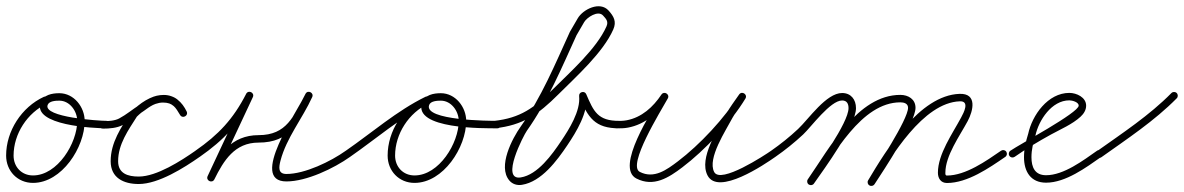

<svg xmlns="http://www.w3.org/2000/svg" viewBox="-22 -572 3811 618"><path d="M119.3 -260.4C119.3 -260.4 119.3 -260.4 119.3 -260.4C47.5 -227.1 -2.3 -150.4 -2.3 -71.2C-2.3 -21.8 34.3 16.7 84.2 16.7C177.2 16.7 250.6 -98.2 250.6 -182.5C250.6 -227.5 215.9 -272 169 -272C145.8 -272 117.4 -266.9 108.7 -242C108.7 -242 108.7 -242 108.7 -242C108.7 -242 108.7 -242 108.7 -242C82.3 -168.1 280.3 -159.1 321 -159C327.6 -159 333 -164.3 333 -171C333 -177.6 327.7 -183 321 -183C295.4 -183.1 117.2 -194.4 131.3 -234C131.3 -234 131.3 -234 131.3 -234C131.3 -234 131.3 -234 131.3 -234C135.9 -247.1 157.6 -248 169 -248C202.5 -248 226.6 -214.2 226.6 -182.5C226.6 -111.7 163.5 -7.3 84.2 -7.3C47.5 -7.3 21.7 -34.9 21.7 -71.2C21.7 -141.1 66 -209.2 129.4 -238.6C135.4 -241.4 138 -248.5 135.3 -254.5C132.5 -260.5 125.3 -263.1 119.3 -260.4Z M307 -183C300.4 -183 295 -177.6 295 -171C295 -162.5 301.9 -158 309.6 -158C330 -158 354.2 -159.8 372.6 -169.4C372.6 -169.4 372.6 -169.4 372.6 -169.4C372.6 -169.4 372.6 -169.4 372.6 -169.4C396.2 -181.8 417.1 -199.5 439.5 -213.9C439.5 -213.9 439.6 -214 439.8 -214.1C439.9 -214.2 440 -214.3 440.1 -214.3C460.9 -229.4 477.9 -242.4 505.3 -242.4C530.7 -242.4 546.9 -224.3 557.2 -202.8C560.5 -196 567.7 -195.6 573.1 -198.5C578.6 -201.4 582.2 -207.7 578.3 -214.2C559.2 -245.7 544.1 -265.9 502.6 -265.9C463.4 -265.9 427.5 -238.6 400.7 -212.6C400.6 -212.6 400.2 -212.1 399.7 -211.5C399.3 -211 398.9 -210.4 398.8 -210.4C368 -161.5 334.2 -113.6 334.2 -53C334.2 0.7 376.1 20.3 424.4 20.3C488.4 20.3 570.5 -31.9 620.9 -67.2C626.3 -71 627.6 -78.5 623.8 -83.9C620 -89.3 612.5 -90.6 607.1 -86.8C607.1 -86.8 607.1 -86.8 607.1 -86.8C561.4 -54.8 482.6 -3.7 424.4 -3.7C389.7 -3.7 358.2 -13.3 358.2 -53C358.2 -108.3 391 -152.9 419.2 -197.6C419.2 -197.7 418.7 -197.1 418.2 -196.5C417.8 -195.9 417.3 -195.3 417.3 -195.4C439.2 -216.5 470.3 -241.9 502.6 -241.9C535 -241.9 543.3 -225.6 557.7 -201.8C561.7 -195.3 568.6 -194.7 573.7 -197.5C578.8 -200.2 582.1 -206.3 578.8 -213.2C564.4 -243.2 540.2 -266.4 505.3 -266.4C472.3 -266.4 451.1 -252 425.9 -233.7C425.9 -233.7 426.1 -233.8 426.2 -233.9C426.4 -234 426.5 -234.1 426.5 -234.1C404.7 -220.1 384.3 -202.7 361.4 -190.6C361.4 -190.6 361.4 -190.6 361.4 -190.6C361.4 -190.6 361.4 -190.6 361.4 -190.6C346.7 -182.9 325.9 -182 309.6 -182C308.4 -182 313.2 -182.1 316.6 -177.8C317.7 -176.5 318.4 -175 318.7 -173.4C319.1 -171.6 319 -169.4 319 -171C319 -177.6 313.6 -183 307 -183Z M620.9 -67.1C620.9 -67.1 620.9 -67.1 620.9 -67.1C698.3 -121 748.3 -174.2 791.7 -259C795.3 -266 791.5 -272.2 786.1 -274.9C780.6 -277.5 773.5 -276.7 770.1 -269.6C728.9 -181.4 687.6 -93.2 646.3 -5.1C643 2.1 646.6 8.2 652 10.8C657.4 13.4 664.4 12.4 668 5.3C698 -55.4 733.6 -113 810 -113C912.4 -113 939.3 -177.7 982.6 -258.8C986.2 -265.7 982.5 -271.8 977 -274.5C971.5 -277.3 964.3 -276.5 961.1 -269.4C935.6 -213.3 777.3 12 900 12C964.7 12 1052.5 -29.9 1105 -67.2C1110.4 -71.1 1111.6 -78.6 1107.8 -84C1103.9 -89.4 1096.4 -90.6 1091 -86.8C1042.8 -52.4 959.5 -12 900 -12C872.3 -12 875.4 -33.8 880.8 -54.7C900.1 -128.7 951.6 -190.5 982.9 -259.5C986.1 -266.6 982.6 -272.6 977.3 -275.2C972 -277.8 965.1 -277 961.4 -270.1C922.7 -197.6 901.4 -137 810 -137C723.4 -137 680.8 -74.8 646.5 -5.3C642.9 1.8 646.7 8 652.1 10.6C657.6 13.2 664.7 12.3 668.1 5.1C709.3 -83.1 750.6 -171.2 791.9 -259.4C795.2 -266.5 791.6 -272.6 786.3 -275.3C781 -277.9 773.9 -276.9 770.3 -269.9C728.7 -188.6 681.4 -138.5 607.1 -86.9C601.7 -83.1 600.4 -75.6 604.1 -70.1C607.9 -64.7 615.4 -63.4 620.9 -67.1Z M1088.1 -70.2C1091.9 -64.7 1099.4 -63.4 1104.8 -67.1C1187.5 -124.3 1267.5 -194.6 1357.6 -238.7C1364.8 -242.2 1365.8 -249.2 1363.2 -254.6C1360.6 -260 1354.5 -263.7 1347.3 -260.4C1275.5 -227.1 1225.7 -150.4 1225.7 -71.2C1225.7 -21.8 1262.3 16.7 1312.2 16.7C1405.2 16.7 1478.6 -98.2 1478.6 -182.5C1478.6 -227.5 1443.9 -272 1397 -272C1373.8 -272 1345.4 -266.9 1336.7 -242C1336.7 -242 1336.7 -242 1336.7 -242C1336.7 -242 1336.7 -242 1336.7 -242C1305.8 -155.4 1538.3 -159.1 1579 -159C1585.6 -159 1591 -164.4 1591 -171C1591 -177.6 1585.6 -183 1579 -183C1579 -183 1579 -183 1579 -183C1555.6 -183 1341.4 -183.7 1359.3 -234C1359.3 -234 1359.3 -234 1359.3 -234C1359.3 -234 1359.3 -234 1359.3 -234C1363.9 -247.1 1385.6 -248 1397 -248C1430.5 -248 1454.6 -214.2 1454.6 -182.5C1454.6 -111.7 1391.5 -7.3 1312.2 -7.3C1275.5 -7.3 1249.7 -34.9 1249.7 -71.2C1249.7 -141.1 1294 -209.2 1357.4 -238.6C1364.6 -241.9 1365.6 -249.1 1363 -254.5C1360.4 -260 1354.2 -263.7 1347.1 -260.3C1255.8 -215.6 1174.9 -144.8 1091.2 -86.9C1085.7 -83.1 1084.4 -75.6 1088.1 -70.2Z M1571.3 -159.1C1571.3 -159.1 1571.3 -159.1 1571.3 -159.1C1661 -169 1710.2 -203.2 1775.5 -268.5C1831.9 -324.9 1919.1 -402.4 1952 -477.2C1963.2 -502.6 1953.6 -519.4 1936.9 -538C1909 -569.1 1854.6 -542.2 1837.6 -513C1829.3 -498.7 1821 -484.4 1812.6 -470C1812.6 -470 1812.5 -469.8 1812.4 -469.5C1812.2 -469.3 1812.1 -469 1812.1 -469C1764.8 -365.4 1720.4 -258.2 1654.2 -164.9C1626.9 -126.4 1579.4 -36.6 1617.2 8.7C1627.4 20.9 1642.4 25.3 1657.9 22.9C1720.9 13 1770.8 -55 1804 -104.3C1833.4 -148.1 1871.5 -210 1865.9 -265.2C1865.3 -271.9 1858.2 -273.6 1851.9 -272C1845.7 -270.4 1840.3 -265.5 1843 -259.3C1870.4 -195.3 1891.6 -158.2 1972.1 -159C1978.8 -159.1 1984.1 -164.5 1984 -171.1C1983.9 -177.8 1978.5 -183.1 1971.9 -183C1901.5 -182.3 1888.5 -214.2 1865 -268.7C1862.4 -275 1856.3 -276.9 1851 -275.5C1845.8 -274.2 1841.4 -269.6 1842.1 -262.8C1846.9 -214.2 1809.8 -156 1784 -117.7C1755.4 -75.1 1709 -9.5 1654.1 -0.9C1587.4 9.6 1663.6 -136.8 1673.8 -151.1C1740.8 -245.5 1786 -354.1 1833.9 -459C1833.9 -459 1833.8 -458.8 1833.6 -458.5C1833.5 -458.2 1833.4 -458 1833.4 -458C1841.7 -472.3 1850 -486.6 1858.4 -501C1866.9 -515.6 1902.9 -540 1919.1 -522C1929.2 -510.8 1937.1 -502.9 1930 -486.8C1898.6 -415.4 1812.4 -339.4 1758.5 -285.5C1697 -224 1652.5 -192.2 1568.7 -182.9C1562.1 -182.2 1557.3 -176.3 1558.1 -169.7C1558.8 -163.1 1564.7 -158.3 1571.3 -159.1Z M1949 -171.2C1948.9 -164.6 1954.1 -159.1 1960.8 -159C1973.8 -158.7 1986.3 -158.8 1999.2 -161.2C2054.4 -171.5 2096.4 -208.5 2127 -254.3C2131.2 -260.7 2128 -267.2 2122.7 -270.4C2117.5 -273.6 2110.2 -273.5 2106.5 -266.8C2077.4 -214.5 1956.4 -33.1 2026.6 2.7C2082.2 31 2130.4 -0.2 2174.2 -33.4C2246.6 -88.2 2330.6 -177.3 2377.3 -254.8C2381.3 -261.4 2378.5 -267.9 2373.5 -271.1C2368.6 -274.3 2361.6 -274.2 2357.1 -267.9C2343 -247.5 2327.9 -227.4 2315.6 -206C2315.6 -206 2315.5 -205.9 2315.5 -205.8C2315.4 -205.7 2315.4 -205.6 2315.4 -205.6C2288.5 -154.4 2226.7 -63.5 2255.3 -7.5C2289.4 59.1 2439 -42.7 2473.9 -67.2C2479.3 -71 2480.6 -78.5 2476.8 -83.9C2473 -89.3 2465.5 -90.6 2460.1 -86.8C2460.1 -86.8 2460.1 -86.8 2460.1 -86.8C2440.2 -72.9 2297.1 21.5 2276.7 -18.5C2254.2 -62.5 2314.4 -152 2336.6 -194.4C2336.6 -194.4 2336.6 -194.3 2336.5 -194.2C2336.5 -194.1 2336.4 -194 2336.4 -194C2348.3 -214.9 2363.1 -234.4 2376.9 -254.1C2381.3 -260.5 2378.2 -267.1 2373.1 -270.4C2368 -273.7 2360.7 -273.8 2356.7 -267.2C2311.6 -192.3 2229.7 -105.5 2159.8 -52.6C2124.1 -25.6 2083.3 4.7 2037.4 -18.7C1996.1 -39.7 2103.8 -212.6 2127.5 -255.2C2131.2 -261.9 2128.2 -268.2 2123.2 -271.2C2118.3 -274.3 2111.3 -274 2107 -267.7C2080.1 -227.3 2043.5 -193.9 1994.8 -184.8C1983.5 -182.7 1972.6 -182.8 1961.2 -183C1954.6 -183.1 1949.1 -177.9 1949 -171.2Z M2473.9 -67.2C2473.9 -67.2 2473.9 -67.2 2473.9 -67.2C2505.3 -89 2535.1 -113 2563.1 -139.1C2589.3 -163.7 2650.5 -248.6 2688.6 -248.6C2703.8 -248.6 2709.2 -238.1 2709.2 -224C2709.2 -176.3 2607.9 -37.6 2578.2 5.1C2574.4 10.6 2575.7 18.1 2581.1 21.8C2586.6 25.6 2594.1 24.3 2597.8 18.9C2597.8 18.9 2597.8 18.9 2597.8 18.9C2631.9 -29.9 2733.2 -167.5 2733.2 -224C2733.2 -251.3 2717.3 -272.6 2688.6 -272.6C2637.2 -272.6 2581.2 -189 2546.7 -156.7C2519.6 -131.3 2490.6 -108.1 2460.1 -86.8C2454.7 -83.1 2453.4 -75.6 2457.2 -70.1C2460.9 -64.7 2468.4 -63.4 2473.9 -67.2ZM2597.8 18.9C2597.8 18.9 2597.8 18.9 2597.8 18.9C2662.1 -73.3 2750 -242.6 2876.1 -242.6C2887.7 -242.6 2900.8 -238.9 2900.8 -225.1C2900.8 -187.1 2799.2 -32.9 2772.9 7.4C2769.3 13 2770.9 20.4 2776.4 24.1C2782 27.7 2789.4 26.1 2793.1 20.6C2823.3 -25.7 2924.8 -178 2924.8 -225.1C2924.8 -252.8 2901.4 -266.6 2876.1 -266.6C2738 -266.6 2648 -95 2578.2 5.1C2574.4 10.6 2575.7 18.1 2581.1 21.8C2586.6 25.6 2594.1 24.3 2597.8 18.9ZM2776.5 24.8C2782.2 28.2 2789.5 26.4 2792.9 20.7C2845.6 -67.6 2949.3 -241.7 3067.4 -245.9C3100.1 -247.1 3080 -209.2 3071.6 -193.7C3043.5 -141.2 2996.9 -76.2 2996.9 -16.1C2996.9 2 3006.3 17 3026 17C3092.2 17 3161.6 -31.2 3213.8 -67.1C3219.3 -70.9 3220.6 -78.3 3216.9 -83.8C3213.1 -89.3 3205.7 -90.6 3200.2 -86.9C3200.2 -86.9 3200.2 -86.9 3200.2 -86.9C3152.8 -54.3 3086.4 -7 3026 -7C3020.6 -7 3020.9 -11.5 3020.9 -16.1C3020.9 -70.9 3066.8 -133.9 3092.8 -182.3C3110.7 -215.8 3124.1 -271.9 3066.6 -269.9C2937.1 -265.3 2830.5 -89.1 2772.3 8.4C2768.9 14.1 2770.8 21.5 2776.5 24.8Z M3243.9 -67.2C3243.9 -67.2 3243.9 -67.2 3243.9 -67.2C3281.4 -93.4 3320.6 -116.9 3360.8 -139C3391.9 -156.1 3429.7 -172 3455.9 -196.2C3466.2 -205.7 3474 -217.5 3474 -232C3474 -258.8 3443.1 -273 3420 -273C3351 -273 3300.1 -201.3 3287.3 -140.5C3287.3 -140.5 3287.3 -140.7 3287.4 -141C3287.5 -141.3 3287.5 -141.5 3287.5 -141.5C3279.8 -116.2 3274 -92.8 3274 -66C3274 -20.5 3295.1 16 3345 16C3408.1 16 3473.8 -32.8 3522.9 -67.2C3528.3 -71 3529.6 -78.5 3525.8 -83.9C3522 -89.3 3514.5 -90.6 3509.1 -86.8C3509.1 -86.8 3509.1 -86.8 3509.1 -86.8C3465 -55.9 3402.1 -8 3345 -8C3308.9 -8 3298 -33.9 3298 -66C3298 -90.4 3303.5 -111.5 3310.5 -134.5C3310.5 -134.5 3310.5 -134.8 3310.6 -135C3310.7 -135.3 3310.7 -135.5 3310.7 -135.5C3321.2 -184.7 3362.9 -249 3420 -249C3428.7 -249 3450 -243.7 3450 -232C3450 -209.2 3258.6 -106.7 3230.1 -86.8C3224.7 -83.1 3223.4 -75.6 3227.2 -70.1C3230.9 -64.7 3238.4 -63.4 3243.9 -67.2Z M3506.2 -68.7C3510.1 -63.3 3517.5 -62 3523 -65.9C3605.7 -124.7 3694.2 -183.1 3765.6 -255.6C3770.2 -260.3 3770.1 -267.9 3765.4 -272.6C3760.7 -277.2 3753.1 -277.1 3748.4 -272.4C3748.4 -272.4 3748.4 -272.4 3748.4 -272.4C3678.1 -200.9 3590.6 -143.4 3509 -85.4C3503.6 -81.6 3502.4 -74.1 3506.2 -68.7Z"/></svg>

Font: FRB American Cursive Guidelines Light
Style: Italic
Weight: 300
Italic angle: -25°
Version: Version 2.0;Modular Font Editor K font №1